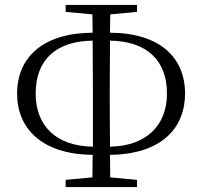

<svg xmlns="http://www.w3.org/2000/svg" viewBox="-20 -755 818 775"><path d="M245 0H533V-29L425 -39L424 -130C631 -132 727 -238 727 -377C727 -524 624 -622 424 -623L425 -697L533 -707V-735H245V-707L353 -697L354 -623C155 -622 49 -525 49 -377C49 -238 147 -132 354 -130L353 -39L245 -29ZM355 -163C207 -165 124 -247 124 -377C124 -513 205 -589 354 -591L355 -393V-338ZM424 -591C572 -589 654 -512 654 -377C654 -248 569 -165 424 -163L423 -338V-395Z"/></svg>

Font: Noto Serif CJK TC Light
Style: Regular
Weight: 300
Designer: Ryoko NISHIZUKA 西塚涼子 (kana & ideographs); Frank Grießhammer (Latin, Greek & Cyrillic); Wenlong ZHANG 张文龙 (bopomofo); San
Foundry: Adobe
Version: Version 2.001;hotconv 1.1.0;makeotfexe 2.6.0